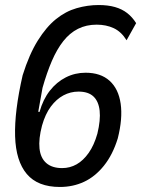

<svg xmlns="http://www.w3.org/2000/svg" viewBox="-20 -734 561 763"><path d="M218 9Q130 9 86.5 -42.5Q43 -94 40 -192.5Q37 -291 70 -435Q96 -518 130 -572.5Q164 -627 202.5 -658Q241 -689 284.5 -701.5Q328 -714 372 -714Q409 -714 437 -706Q465 -698 485.5 -682Q506 -666 521 -642L483 -574Q462 -608 432 -622Q402 -636 364 -636Q323 -636 290 -619.5Q257 -603 231.5 -570.5Q206 -538 186 -491.5Q166 -445 149 -385L132 -290L137 -289Q151 -339 178 -373.5Q205 -408 241.5 -426.5Q278 -445 320 -445Q380 -445 415.5 -413Q451 -381 459.5 -322Q468 -263 448 -184Q428 -119 393 -75.5Q358 -32 314 -11.5Q270 9 218 9ZM227 -66Q258 -66 284.5 -81Q311 -96 332.5 -126.5Q354 -157 367 -203Q380 -257 376 -294Q372 -331 351.5 -350.5Q331 -370 292 -370Q260 -370 232 -355Q204 -340 182 -310.5Q160 -281 147 -235Q133 -182 137 -144Q141 -106 164 -86Q187 -66 227 -66Z"/></svg>

Font: Nunito Sans 7pt Condensed Medium
Style: Italic
Weight: 500
Width: 3
Italic angle: -9°
Designer: Vernon Adams
Foundry: Vernon Adams
Version: Version 3.101;gftools[0.9.27]